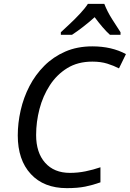

<svg xmlns="http://www.w3.org/2000/svg" viewBox="-20 -964 672 994"><path d="M326 10Q207 10 139.5 -63Q72 -136 72 -263Q72 -327 87 -393Q102 -459 132.5 -518Q163 -577 209.5 -623.5Q256 -670 318 -697Q380 -724 458 -724Q558 -724 632 -684L596 -610Q569 -624 535.5 -634.5Q502 -645 458 -645Q383 -645 328.5 -611.5Q274 -578 238 -522.5Q202 -467 184.5 -400Q167 -333 167 -265Q167 -174 213.5 -121.5Q260 -69 342 -69Q383 -69 422.5 -77Q462 -85 500 -98V-20Q461 -6 421.5 2Q382 10 326 10ZM295 -784V-797Q312 -813 340 -839Q368 -865 394.5 -893.5Q421 -922 435 -944H520Q535 -905 560 -865.5Q585 -826 604 -797V-784H549Q531 -800 510.5 -824Q490 -848 470 -875Q440 -848 409.5 -824.5Q379 -801 353 -784Z"/></svg>

Font: Manna Sans
Style: Italic
Weight: 400
Italic angle: -12°
Designer: Monotype Design Team
Foundry: Monotype Imaging Inc.
Version: Version 2.001.1; ttfautohint (v1.8.2)